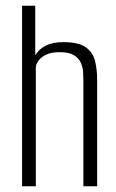

<svg xmlns="http://www.w3.org/2000/svg" viewBox="-20 -650 406 670"><path d="M57 0V-630H103V-457Q116 -479 140 -491Q164 -503 201 -503Q255 -503 280 -484.5Q305 -466 312 -436Q319 -406 319 -372V0H271V-364Q271 -380 270 -398Q269 -416 261.5 -432Q254 -448 237 -458Q220 -468 188 -468Q158 -468 139.5 -458.5Q121 -449 113 -436.5Q105 -424 105 -415V0Z"/></svg>

Font: Alumni Sans Light
Style: Regular
Weight: 300
Version: Version 1.018